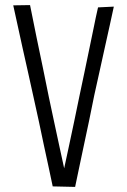

<svg xmlns="http://www.w3.org/2000/svg" viewBox="-20 -732 499 754"><path d="M32 -711 98 -712Q111 -647 123.5 -585.5Q136 -524 148.5 -465.5Q161 -407 172 -350Q182 -303 192 -256Q202 -209 212 -163Q222 -117 232 -71Q241 -111 250.5 -157Q260 -203 271 -253.5Q282 -304 292 -355Q302 -400 311 -445Q320 -490 329.5 -534Q339 -578 347.5 -621Q356 -664 365 -703L427 -706Q420 -673 411 -632.5Q402 -592 392 -547Q382 -502 371.5 -454Q361 -406 350 -357Q340 -306 329.5 -256Q319 -206 309 -159.5Q299 -113 290.5 -72Q282 -31 275 2L187 0Q180 -35 171 -75.5Q162 -116 152.5 -161Q143 -206 133 -253.5Q123 -301 112 -349Q101 -399 90 -448.5Q79 -498 68.5 -544.5Q58 -591 49 -633.5Q40 -676 32 -711Z"/></svg>

Font: Truculenta Light
Style: Regular
Weight: 300
Version: Version 1.002